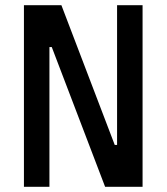

<svg xmlns="http://www.w3.org/2000/svg" viewBox="-20 -718 640 738"><path d="M384 0H528V-698H430V-161H421L216 -698H72V0H170V-537H179Z"/></svg>

Font: IBM Plex Mono Medm
Style: Regular
Weight: 500
Monospace: yes
Designer: Mike Abbink, Paul van der Laan, Pieter van Rosmalen
Foundry: Bold Monday
Version: Version 2.004